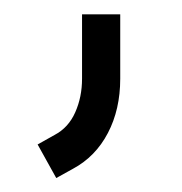

<svg xmlns="http://www.w3.org/2000/svg" viewBox="-20 -136 257 271"><path d="M83.2 102.1Q114.9 85 132.3 51.7Q149.7 18.4 149.7 -24.9V-115.8H95.8V-24.9Q95.8 0.9 86.2 22.5Q76.7 44.1 57 54.5L33.1 67.9L59.4 115.3Z"/></svg>

Font: Arad-VF Thin Dots1
Style: Regular
Weight: 100
Designer: Mohammad Darvishi
Version: Version 1.000;August 30, 2024;FontCreator 15.0.0.2992 64-bit